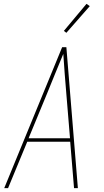

<svg xmlns="http://www.w3.org/2000/svg" viewBox="-20 -981 540 1001"><path d="M2 0 304 -735H326L386 0H366L346 -242H122L22 0ZM345 -260 326 -490Q321 -542 317.5 -594.5Q314 -647 310 -700Q288 -647 266.5 -594.5Q245 -542 224 -490L129 -260ZM326 -810 313 -820 431 -961 448 -949Z"/></svg>

Font: Iosevka SS18 Thin
Style: Italic
Weight: 100
Italic angle: -9°
Monospace: yes
Designer: Belleve Invis
Foundry: Belleve Invis
Version: Version 25.1.1; ttfautohint (v1.8.4)